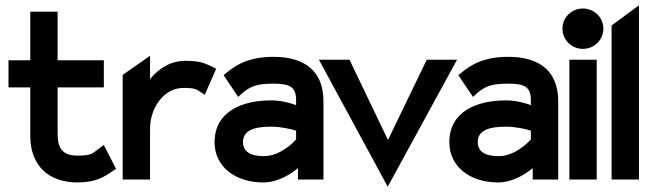

<svg xmlns="http://www.w3.org/2000/svg" viewBox="-20 -676 2450 723"><path d="M94 -347V-160C96 -52 163 11 272 11C341 11 373 -10 406 -33L417 -40L371 -130L357 -120C327 -98 327 -90 272 -90C218 -90 197 -115 197 -171V-347H371V-449H197V-632H94V-449H12V-347Z M545 0V-190C545 -238 562 -276 584 -302C604 -326 633 -345 671 -345C714 -345 719 -340 736 -329L751 -319L794 -417L781 -424C754 -436 738 -447 679 -447C620 -447 577 -417 545 -378V-466L442 -394V0Z M971 11C1027 11 1074 -20 1102 -43V0H1198V-295C1198 -407 1129 -462 1010 -462C927 -462 875 -438 832 -401L822 -393L877 -311L890 -323C923 -353 952 -361 1010 -361C1074 -361 1095 -347 1095 -299V-280C1074 -288 1039 -298 1001 -298C889 -298 788 -255 788 -140C788 -47 868 11 971 11ZM1001 -199C1038 -199 1076 -190 1095 -184V-151C1083 -137 1033 -88 974 -88C923 -88 895 -105 895 -141C895 -185 937 -199 1001 -199Z M1440 27 1701 -451H1587L1441 -149L1296 -451H1181Z M1855 11C1911 11 1958 -20 1986 -43V0H2082V-295C2082 -407 2013 -462 1894 -462C1811 -462 1759 -438 1716 -401L1706 -393L1761 -311L1774 -323C1807 -353 1836 -361 1894 -361C1958 -361 1979 -347 1979 -299V-280C1958 -288 1923 -298 1885 -298C1773 -298 1672 -255 1672 -140C1672 -47 1752 11 1855 11ZM1885 -199C1922 -199 1960 -190 1979 -184V-151C1967 -137 1917 -88 1858 -88C1807 -88 1779 -105 1779 -141C1779 -185 1821 -199 1885 -199Z M2175 -492C2217 -492 2252 -525 2252 -568C2252 -611 2217 -644 2175 -644C2133 -644 2098 -611 2098 -568C2098 -525 2133 -492 2175 -492ZM2227 0V-451H2124V0Z M2386 0V-656L2283 -580V0Z"/></svg>

Font: Charger Pro
Style: BlkNar
Weight: 900
Designer: Jasper
Foundry: Cannot Into Space Fonts
Version: Version 1.09